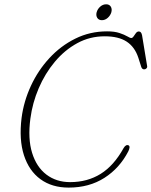

<svg xmlns="http://www.w3.org/2000/svg" viewBox="-20 -860 705 894"><path d="M579 -183Q584 -180 583 -172.2Q582 -164.5 577.5 -155.5Q537 -77 466.2 -31.8Q395.5 13.5 299.5 13.5Q222 13.5 168.5 -25.5Q115 -64.5 91.5 -137.2Q68 -210 80.5 -311Q90.5 -388 123.8 -460Q157 -532 209.8 -589.2Q262.5 -646.5 330.8 -680.2Q399 -714 478.5 -714Q513.5 -714 536.5 -706.2Q559.5 -698.5 572.5 -690.8Q585.5 -683 591 -683Q597 -683 602 -690.5Q607 -698 612.8 -705.8Q618.5 -713.5 626.5 -713.5Q638 -713.5 641.5 -695.5L665 -553Q666.5 -546.5 662 -541.8Q657.5 -537 651.5 -537Q642 -537 638 -547.5L624 -591.5Q607.5 -641.5 569.8 -666.2Q532 -691 467.5 -691Q398.5 -691 339.8 -659Q281 -627 235.2 -572.2Q189.5 -517.5 160.2 -449Q131 -380.5 121.5 -308Q109 -214.5 129.5 -148.2Q150 -82 196.2 -47Q242.5 -12 306.5 -12Q387 -12 448.8 -50.5Q510.5 -89 555.5 -170.5Q566.5 -189 579 -183ZM454.5 -766Q439.5 -766 432.8 -777Q426 -788 430 -803Q434.5 -818.5 446.8 -829.2Q459 -840 474.5 -840Q489 -840 495.8 -829.2Q502.5 -818.5 498.5 -803Q494 -788 481.8 -777Q469.5 -766 454.5 -766Z"/></svg>

Font: Fraunces 9pt Soft Thin
Style: Italic
Weight: 100
Italic angle: -16°
Version: Version 1.000;[b76b70a41]